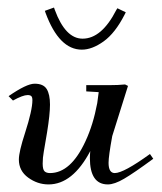

<svg xmlns="http://www.w3.org/2000/svg" viewBox="-20 -482 432 512"><path d="M99.6 -453.1 124 -461.9 126 -456.1Q154.3 -378.9 200.2 -378.9Q251 -378.9 290 -455.1L293 -460L315.4 -449.2L312.5 -443.4Q287.1 -393.6 256.3 -371.6Q225.6 -349.6 198.2 -349.6Q137.7 -349.6 101.6 -447.3ZM2.9 -225.6Q50.8 -258.8 72.3 -258.8Q95.7 -258.8 104.5 -244.6Q113.3 -230.5 113.3 -203.1Q113.3 -176.8 105.5 -128.9L96.7 -77.1Q93.8 -61.5 93.8 -45.9Q93.8 -30.3 98.6 -25.4Q103.5 -20.5 113.3 -20.5Q168.9 -20.5 208 -105.5Q228.5 -149.4 239.3 -207L243.2 -236.3L210 -238.3V-254.9H269.5Q295.9 -254.9 313.5 -256.8L321.3 -252.9L279.3 -119.1Q269.5 -65.4 269.5 -47.9Q269.5 -20.5 286.1 -20.5Q309.6 -20.5 379.9 -71.3L388.7 -58.6Q336.9 -20.5 311 -5.4Q285.2 9.8 267.6 9.8Q219.7 9.8 219.7 -60.5Q219.7 -68.4 220.7 -79.1Q173.8 9.8 109.4 9.8Q80.1 9.8 55.2 -8.3Q30.3 -26.4 30.3 -56.6Q30.3 -77.1 46.9 -127.9Q66.4 -188.5 66.4 -214.8Q66.4 -222.7 63.5 -225.6Q60.5 -228.5 53.7 -228.5Q41 -228.5 14.6 -213.9Z"/></svg>

Font: Kleymisska
Style: Regular
Weight: 500
Italic angle: -8°
Designer: gluk
Foundry: gluk
Version: Version 0.298